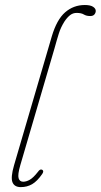

<svg xmlns="http://www.w3.org/2000/svg" viewBox="-20 -739 402 766"><path d="M318.5 -719Q340.5 -719 351.2 -712Q362 -705 362 -695.5Q362 -688 356.8 -681.5Q351.5 -675 340 -675Q324.5 -675 314.5 -681.2Q304.5 -687.5 285.5 -687.5Q271 -687.5 259.5 -678.5Q248 -669.5 237 -653Q222.5 -630 214.8 -605.5Q207 -581 197 -544.5L61 -80Q50 -42 54.2 -28Q58.5 -14 72.5 -14Q85 -14 99 -22Q113 -30 131 -53Q140 -66.5 148.5 -61.5Q156.5 -57 148.5 -45Q128.5 -16 108.2 -4.2Q88 7.5 63 7.5Q37.5 7.5 29.8 -11.8Q22 -31 36 -79.5L186.5 -593.5Q206.5 -661 240 -690Q273.5 -719 318.5 -719Z"/></svg>

Font: Fraunces144ptSuperSoftThinItalic
Style: Italic
Weight: 100
Italic angle: -16°
Version: Version 1.000;[0bf87f6ff]